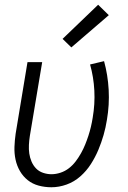

<svg xmlns="http://www.w3.org/2000/svg" viewBox="-20 -782 540 810"><path d="M197 8Q169 8 143 1Q117 -6 97 -22Q77 -38 64 -60.5Q51 -83 45.5 -109Q40 -135 41 -162.5Q42 -190 46 -218L96 -520H158L106 -209Q103 -190 102 -171Q101 -152 103.5 -134.5Q106 -117 113 -100.5Q120 -84 132 -71.5Q144 -59 161.5 -53Q179 -47 197 -47Q216 -47 235.5 -53.5Q255 -60 271 -72.5Q287 -85 299.5 -101.5Q312 -118 322 -136Q332 -154 339.5 -172.5Q347 -191 353 -209.5Q359 -228 363.5 -247Q368 -266 371 -285Q381 -343 378 -400Q375 -457 360 -510L419 -524Q435 -466 438.5 -403Q442 -340 431 -276Q426 -244 417 -212.5Q408 -181 395 -150Q382 -119 363.5 -90Q345 -61 319 -38Q293 -15 261 -3.5Q229 8 197 8ZM281 -582 244 -618 394 -762 439 -718Z"/></svg>

Font: Iosevka SS04 Light
Style: Italic
Weight: 300
Italic angle: -9°
Monospace: yes
Designer: Belleve Invis
Foundry: Belleve Invis
Version: Version 19.0.0; ttfautohint (v1.8.4)